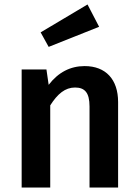

<svg xmlns="http://www.w3.org/2000/svg" viewBox="-20 -840 621 860"><path d="M162 -695 198 -630 424 -720 372 -820ZM359 -544C295 -544 241 -516 198 -460L188 -529H77V0H205V-368C238 -420 272 -448 316 -448C359 -448 381 -426 381 -363V0H509V-383C509 -484 454 -544 359 -544Z"/></svg>

Font: Fira Sans Medium
Style: Regular
Weight: 500
Designer: Carrois Corporate & Edenspiekermann AG
Foundry: Carrois Corporate GbR & Edenspiekermann AG
Version: Version 4.203